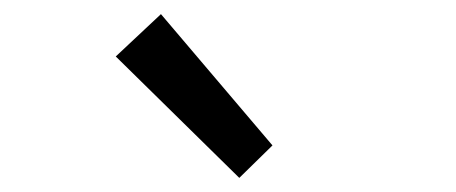

<svg xmlns="http://www.w3.org/2000/svg" viewBox="-20 -892 646 272"><path d="M319 -640 144 -812 208 -872 366 -686Z"/></svg>

Font: Gothic Nguyen
Style: Regular
Weight: 400
Designer: MORI Takayuki
Version: Version 1.220;July 21, 2023;FontCreator 14.0.0.2814 64-bit